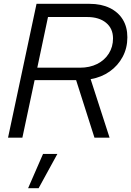

<svg xmlns="http://www.w3.org/2000/svg" viewBox="-20 -720 686 1004"><path d="M22 0 171 -700H448Q509 -700 553.5 -678.5Q598 -657 622 -618Q646 -579 646 -525Q646 -469 621.5 -423Q597 -377 554 -346.5Q511 -316 454 -306L553 0H474L378 -301H161L97 0ZM175 -366H398Q449 -366 488 -385.5Q527 -405 549 -440Q571 -475 571 -519Q571 -571 534.5 -601Q498 -631 436 -631H231ZM127 264 205 85H280L182 264Z"/></svg>

Font: Red Hat Display VF
Style: Italic
Weight: 300
Italic angle: -12°
Designer: Pentagram, MCKL
Foundry: Pentagram, MCKL
Version: Version 1.010